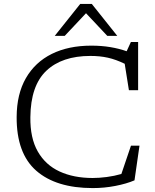

<svg xmlns="http://www.w3.org/2000/svg" viewBox="-20 -950 793 980"><path d="M453 -41.5Q486 -41.5 524.8 -46.5Q563.5 -51.5 599.5 -62L648.5 -206.5H692L666.5 -29.5Q625.5 -12 568.8 -1Q512 10 453.5 10Q266.5 10 165.2 -78.5Q64 -167 65 -353Q65.5 -470 112.2 -551.2Q159 -632.5 244.2 -674.8Q329.5 -717 445.5 -717Q498.5 -717 543.2 -709.5Q588 -702 626.5 -688.5L648 -735.5H685V-489.5H638L616.5 -624.5Q571 -646.5 530.5 -655.5Q490 -664.5 441.5 -664.5Q296.5 -664.5 216.5 -588.8Q136.5 -513 135 -352Q133.5 -245.5 172.8 -176.8Q212 -108 284 -74.8Q356 -41.5 453 -41.5ZM527.5 -767 419 -882.5 310.5 -767H259.5L389.5 -930H448.5L578.5 -767Z"/></svg>

Font: Newsreader 6pt Light
Style: Regular
Weight: 300
Designer: Hugues Gentile
Foundry: Production Type
Version: Version 1.003; ttfautohint (v1.8.3)